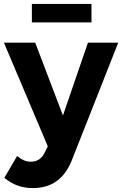

<svg xmlns="http://www.w3.org/2000/svg" viewBox="-30 -755 621 976"><path d="M132 -735V-641H435V-735ZM335 60 571 -538H417L290 -168L149 -538H-10L213 -11L198 19C183 51 159 67 127 67C102 67 81 58 57 38L-8 149C36 185 81 201 138 201C231 201 297 155 335 60Z"/></svg>

Font: Juman SemiBold
Style: Regular
Weight: 600
Designer: Bandar Raffah (Arabic) Julieta Ulanovsky (Latin)
Foundry: Caramella
Version: Version 5.022;PS 005.022;hotconv 1.0.88;makeotf.lib2.5.64775